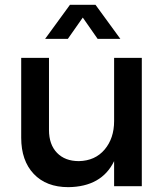

<svg xmlns="http://www.w3.org/2000/svg" viewBox="-20 -772 693 796"><path d="M67.9 -201.2V-532.2H183.1V-232.9Q183.1 -172.9 216.3 -138.4Q249.5 -104 307.1 -104Q374.5 -105.5 413.8 -152.1Q453.1 -198.7 453.1 -270V-532.2H567.9V0H453.1V-104Q401.4 2.4 263.2 3.9Q171.9 3.9 119.9 -51Q67.9 -106 67.9 -201.2ZM167 -610.8 270 -752H376L479 -610.8H384.8L323.2 -699.2L261.2 -610.8Z"/></svg>

Font: Trueno
Style: Rg
Weight: 400
Designer: Julieta Ulanovsky
Foundry: Julieta Ulanovsky
Version: Version 3.001b